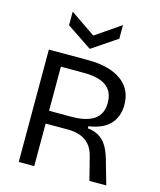

<svg xmlns="http://www.w3.org/2000/svg" viewBox="-130 -996 909 1089"><g transform="rotate(15 324.0 -451.5)"><path d="M85 0V-660H314Q364 -660 405.5 -652Q447 -644 479.5 -628Q512 -612 534.5 -589Q557 -566 568.5 -535.5Q580 -505 580 -467Q580 -433 569.5 -404Q559 -375 538 -353Q517 -331 486 -317.5Q455 -304 414 -298V-286Q451 -282 477.5 -267Q504 -252 523.5 -223.5Q543 -195 557 -147L599 0H500L466 -134Q456 -175 435 -200Q414 -225 382 -237.5Q350 -250 307 -250H176V0ZM176 -325H307Q396 -325 441 -357Q486 -389 486 -454Q486 -520 442.5 -552Q399 -584 309 -584H176ZM160 -903 308 -802 455 -903V-823L308 -724L160 -823Z"/></g></svg>

Font: Bricolage Grotesque 17pt
Style: Regular
Weight: 400
Version: Version 1.001;gftools[0.9.33.dev8+g029e19f]